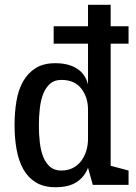

<svg xmlns="http://www.w3.org/2000/svg" viewBox="-20 -775 572 805"><path d="M205 -665H349V-755H444V-665H519V-592H444V-80L519 -60V0H369L349 -72Q335 -34 302 -12Q269 10 213 10Q163 10 130 -10.5Q97 -31 77.5 -66Q58 -101 49.5 -148.5Q41 -196 41 -250Q41 -304 49 -351.5Q57 -399 77 -434Q97 -469 129.5 -489.5Q162 -510 212 -510Q267 -510 302.5 -487.5Q338 -465 349 -421V-592H205ZM237 -440Q208 -440 190 -424Q172 -408 161.5 -382Q151 -356 147 -321Q143 -286 143 -249Q143 -211 147 -177Q151 -143 161.5 -117Q172 -91 190 -75.5Q208 -60 237 -60Q265 -60 286 -71Q307 -82 321 -101Q335 -120 342 -143.5Q349 -167 349 -193V-316Q349 -367 321 -403.5Q293 -440 237 -440Z"/></svg>

Font: HermeneusOne
Style: Regular
Weight: 400
Designer: Rodrigo Fuenzalida, Pablo Impallari
Foundry: Pablo Impallari, Rodrigo Fuenzalida
Version: Version 1.000; ttfautohint (v0.8) -G 200 -r 50